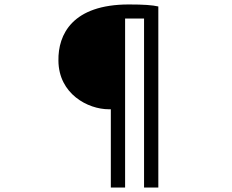

<svg xmlns="http://www.w3.org/2000/svg" viewBox="-20 -784 1040 861"><path d="M468 -294H477V57H541V-701H626V57H690V-755C664 -761 625 -764 558 -764C305 -764 240 -630 242 -512C243 -363 374 -294 468 -294Z"/></svg>

Font: Noto Sans CJK HK
Style: Regular
Weight: 400
Designer: Ryoko NISHIZUKA 西塚涼子 (kana, bopomofo & ideographs); Paul D. Hunt (Latin, Greek & Cyrillic); Sandoll Communications 산돌커뮤니
Foundry: Adobe
Version: Version 2.004;hotconv 1.0.118;makeotfexe 2.5.65603